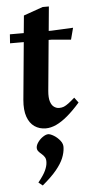

<svg xmlns="http://www.w3.org/2000/svg" viewBox="-58 -601 438 922"><g transform="rotate(-5 160.5 -140.0)"><path d="M148.9 15Q118 15 94.7 -1Q71.4 -17 60 -49.4Q48.6 -81.9 53 -130.9L79.1 -406.9H12.9L15.9 -450H82.8L90.9 -534.1L184 -566.9H214.1L203.1 -450H216.9L320.9 -455L306.2 -398.9L214.1 -406.9H198.9L175.9 -163.1Q173 -131 179 -112.1Q185 -93.1 196.8 -85.1Q208.6 -77.1 220.9 -77.1Q234 -77.1 244.1 -81.2Q254.2 -85.4 266.9 -94.9Q279.6 -104.4 297.1 -120L315.9 -95Q283.5 -58 254.4 -33.5Q225.4 -9 199.3 3Q173.2 15 148.9 15ZM110 286.9 90.3 271Q117.4 237.5 126.9 216.1Q136.4 194.6 137.1 178.9Q138.4 162.4 132.3 152.6Q126.1 142.9 117.5 135.9Q108.9 128.9 102.4 120.9Q96 113 97 101.1Q98.6 88.9 108.6 75.6Q118.5 62.2 132.5 53.1Q146.5 43.9 157.2 43.9Q167.1 43.9 183.9 53.9Q200.7 64 213.9 80.6Q227.1 97.1 225.1 116.1Q223.9 139.2 213.5 164.7Q203.1 190.2 178.7 220Q154.4 249.7 110 286.9Z"/></g></svg>

Font: Ancizar Serif Light
Style: Italic
Weight: 300
Italic angle: -4°
Designer: Cesar Puertas, Viviana Monsalve, Julian Moncada, Julian Prieto, Jose Castro, Felipe Aragon, Mariel Hernandez, Sara Alarc
Version: Version 8.100